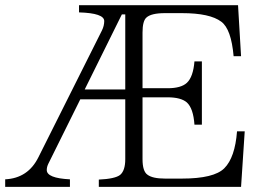

<svg xmlns="http://www.w3.org/2000/svg" viewBox="-23 -734 1027 744"><path d="M283.2 -713.9H899.4L911.1 -516.1H882.3Q873 -621.6 834.5 -649.9Q790.5 -683.1 682.1 -683.1H616.2Q563 -683.1 544.4 -666Q529.3 -652.8 529.3 -607.9V-392.1H626.5Q678.7 -392.1 701.2 -413.1Q725.6 -436 730.5 -496.1H759.3V-251H730.5Q726.1 -314 701.2 -336.9Q678.2 -356.9 626.5 -356.9H529.3V-117.2Q529.3 -70.3 548.3 -57.1Q567.9 -42 616.2 -42H682.1Q806.2 -42 846.2 -82Q887.7 -123.5 895.5 -225.1H925.3L911.1 -9.8H359.9V-38.1Q422.9 -41 442.4 -56.2Q462.4 -72.8 462.4 -117.2V-349.1H288.1L164.1 -99.1Q158.2 -86.9 158.2 -75.2Q158.2 -43.5 248 -39.1V-9.8H-2.9V-39.1Q85.9 -43.5 126 -125L372.1 -616.2Q380.9 -634.3 380.9 -652.3Q380.9 -683.1 283.2 -686ZM449.2 -678.2 305.2 -387.2H462.4V-678.2Z"/></svg>

Font: I.MingCP
Style: Regular
Weight: 400
Designer: I.Font Project
Version: Version 8.000; Sep 06, 2022